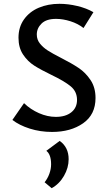

<svg xmlns="http://www.w3.org/2000/svg" viewBox="-20 -685 565 1007"><path d="M250 -292Q194 -319 159.5 -341Q125 -363 101 -399Q77 -435 77 -487Q77 -543 106 -583.5Q135 -624 183.5 -644.5Q232 -665 292 -665Q337 -665 385.5 -653.5Q434 -642 470 -621L418 -538Q389 -561 349.5 -573.5Q310 -586 274 -586Q223 -586 198 -561.5Q173 -537 173 -504Q173 -477 189.5 -456.5Q206 -436 230 -420.5Q254 -405 299 -382Q356 -353 392.5 -328.5Q429 -304 455 -265Q481 -226 481 -171Q481 -84 416 -38.5Q351 7 253 7Q191 7 136 -10.5Q81 -28 45 -56L106 -144Q140 -111 184.5 -91.5Q229 -72 273 -72Q324 -72 354 -96Q384 -120 384 -161Q384 -205 350.5 -232.5Q317 -260 250 -292ZM214 271Q230 251 239 226Q248 201 248 177Q248 125 223 106L293 54Q340 87 340 150Q340 195 315.5 237.5Q291 280 251 302Z"/></svg>

Font: Ysabeau SC Semibold
Style: Regular
Weight: 600
Designer: Christian Thalmann (Catharsis Fonts)
Version: Version 0.003